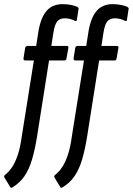

<svg xmlns="http://www.w3.org/2000/svg" viewBox="-59 -709 639 924"><path d="M188 -488H262Q272 -488 270 -478L261 -428Q260 -418 251 -418H177L119 -50Q109 12 95 59Q81 106 58.5 139Q36 172 0 193Q-8 197 -10 191L-38 145Q-41 138 -35 133Q-14 116 1 92.5Q16 69 27.5 33.5Q39 -2 46 -54L104 -418H63Q53 -418 54 -428L62 -478Q65 -488 72 -488H115L126 -558Q137 -624 165 -656.5Q193 -689 242 -689Q264 -689 284 -685Q304 -681 314 -675Q320 -672 319 -666L311 -614Q311 -605 301 -609Q290 -615 277 -618Q264 -621 253 -621Q228 -621 216 -605.5Q204 -590 198 -552ZM429 -488H503Q513 -488 511 -478L502 -428Q501 -418 492 -418H418L360 -50Q350 12 336 59Q322 106 299.5 139Q277 172 241 193Q233 197 231 191L203 145Q200 138 206 133Q227 116 242 92.5Q257 69 268.5 33.5Q280 -2 287 -54L345 -418H304Q294 -418 295 -428L303 -478Q306 -488 313 -488H356L367 -558Q378 -624 406 -656.5Q434 -689 483 -689Q505 -689 525 -685Q545 -681 555 -675Q561 -672 560 -666L552 -614Q552 -605 542 -609Q531 -615 518 -618Q505 -621 494 -621Q469 -621 457 -605.5Q445 -590 439 -552Z"/></svg>

Font: Sofia Sans Extra Condensed Medium
Style: Italic
Weight: 500
Italic angle: -9°
Version: Version 4.100